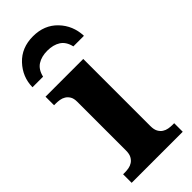

<svg xmlns="http://www.w3.org/2000/svg" viewBox="-246 -804 845 845"><g transform="rotate(-45 176.0 -381.5)"><path d="M28.8 -53.2Q40 -53.2 52.5 -55.4Q64.9 -57.6 75.4 -64.5Q85.9 -71.3 93 -84Q100.1 -96.7 100.1 -118.2V-421.9Q100.1 -441.9 93 -453.9Q85.9 -465.8 75.2 -472.4Q64.5 -479 52 -481Q39.6 -482.9 28.8 -482.9H17.1V-536.1H252V-118.2Q252 -96.7 259 -84Q266.1 -71.3 276.6 -64.5Q287.1 -57.6 299.8 -55.4Q312.5 -53.2 323.2 -53.2H335V0H17.1V-53.2ZM326.2 -606H260.3Q252 -642.1 227.3 -658Q202.6 -673.8 166 -673.8Q129.4 -673.8 104.7 -658Q80.1 -642.1 71.8 -606H5.9Q6.8 -669.4 50.8 -716.3Q94.7 -763.2 166 -763.2Q236.3 -763.2 280 -717.5Q323.7 -671.9 326.2 -606Z"/></g></svg>

Font: Droid Serif
Style: Bold
Weight: 700
Designer: Monotype Design team
Foundry: Monotype Imaging Inc.
Version: Version 1.03